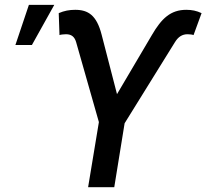

<svg xmlns="http://www.w3.org/2000/svg" viewBox="-20 -778 858 798"><path d="M346.2 0H454.9L497.9 -265.6L707 -602.6C721.2 -625.7 737.9 -635.7 759.6 -635.7C769.2 -635.7 780.5 -634.2 784.4 -632.1L817.8 -723.4C796.9 -733.3 777.7 -737.2 754.3 -737.2C688.9 -737.2 651.3 -701 611.5 -632.8L466.3 -386.7L402.3 -634.2C381.7 -714.5 346.6 -737.2 292.6 -737.2C268.1 -737.2 247.2 -733.3 224.1 -723.4L227.3 -632.1C230.8 -634.2 245.7 -635.7 254.3 -635.7C276.6 -635.7 289.8 -625.7 296.5 -602.6L391 -270.6ZM44 -590.9H112.6L205.6 -757.8H100.1Z"/></svg>

Font: Margiela Sans Medium
Style: Italic
Weight: 500
Italic angle: -9.39999°
Designer: Stefan Endress, Andreas Faust
Version: Version 1.100;FEAKit 1.0